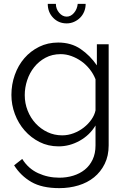

<svg xmlns="http://www.w3.org/2000/svg" viewBox="-20 -750 657 993"><path d="M283 7Q229 7 184.5 -15.5Q140 -38 107.5 -75Q75 -112 57 -160Q39 -208 39 -259Q39 -313 56.5 -362.5Q74 -412 106 -449Q138 -486 182.5 -508Q227 -530 281 -530Q348 -530 397 -496.5Q446 -463 481 -412V-521H542V2Q542 56 521.5 97.5Q501 139 466.5 167Q432 195 385.5 209Q339 223 287 223Q197 223 142 191Q87 159 53 105L95 72Q126 122 177 145.5Q228 169 287 169Q325 169 359 158.5Q393 148 418.5 127.5Q444 107 459 75.5Q474 44 474 2V-101Q444 -51 392 -22Q340 7 283 7ZM302 -50Q332 -50 361 -61Q390 -72 413.5 -90.5Q437 -109 453 -132Q469 -155 474 -179V-340Q463 -368 444 -392Q425 -416 401 -433Q377 -450 349.5 -460Q322 -470 294 -470Q250 -470 215.5 -451.5Q181 -433 157 -403Q133 -373 120.5 -335Q108 -297 108 -258Q108 -216 123 -178Q138 -140 164.5 -111.5Q191 -83 226 -66.5Q261 -50 302 -50ZM325 -664Q346 -664 362.5 -683Q379 -702 382 -730H423Q423 -709 415.5 -690.5Q408 -672 394.5 -658.5Q381 -645 363 -637Q345 -629 325 -629Q283 -629 255 -658Q227 -687 227 -730H269Q269 -704 286 -684Q303 -664 325 -664Z"/></svg>

Font: Boldmen
Style: Regular
Weight: 400
Designer: Matt McInerney, Pablo Impallari, Rodrigo Fuenzalida
Foundry: LIVING CONCEPT
Version: Version 1.000